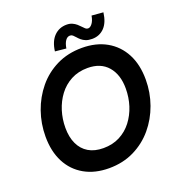

<svg xmlns="http://www.w3.org/2000/svg" viewBox="-155 -1001 1059 1143"><g transform="rotate(-20 374.0 -429.0)"><path d="M342 16Q252 16 186 -21.5Q120 -59 84.5 -127.5Q49 -196 49 -290Q49 -372 75.5 -447.5Q102 -523 151.5 -583Q201 -643 272 -678Q343 -713 432 -713Q522 -713 588 -675.5Q654 -638 690 -569.5Q726 -501 726 -406Q726 -324 699 -248.5Q672 -173 622 -113.5Q572 -54 501 -19Q430 16 342 16ZM351 -108Q409 -108 454.5 -131.5Q500 -155 531.5 -196Q563 -237 579.5 -288.5Q596 -340 596 -397Q596 -485 551 -537Q506 -589 423 -589Q364 -589 318 -564.5Q272 -540 241 -498.5Q210 -457 194 -405.5Q178 -354 178 -299Q178 -240 198 -197Q218 -154 256.5 -131Q295 -108 351 -108ZM510 -742Q486 -742 470 -748.5Q454 -755 443 -764.5Q432 -774 424 -783.5Q416 -793 408.5 -799.5Q401 -806 391 -806Q374 -806 362 -789Q350 -772 345 -741L275 -748Q283 -810 315 -842Q347 -874 394 -874Q415 -874 430 -867Q445 -860 456 -850.5Q467 -841 475.5 -831.5Q484 -822 491.5 -815.5Q499 -809 508 -809Q522 -809 535 -826.5Q548 -844 553 -874L626 -868Q618 -805 587 -773.5Q556 -742 510 -742Z"/></g></svg>

Font: Hanken Grotesk
Style: Bold Italic
Weight: 700
Italic angle: -8°
Designer: Alfredo Marco Pradil
Foundry: Hanken Design Co.
Version: Version 3.013